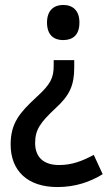

<svg xmlns="http://www.w3.org/2000/svg" viewBox="-20 -565 445 776"><path d="M301 -474C301 -523 274 -545 235 -545C198 -545 170 -523 170 -474C170 -423 198 -403 235 -403C275 -403 301 -424 301 -474ZM280 -292V-322H197V-301C197 -250 185 -225 128 -173C60 -110 23 -68 23 19C23 125 91 191 212 191C283 191 343 171 395 139L359 61C314 85 272 102 219 102C157 102 122 71 122 13C122 -41 143 -70 205 -128C262 -180 280 -221 280 -292Z"/></svg>

Font: Noto Sans Arabic UI SmCn Md
Style: Regular
Weight: 500
Width: 4
Designer: Monotype Design Team, Nadine Chahine and Nizar Qandah
Foundry: Monotype Imaging Inc.
Version: Version 2.010